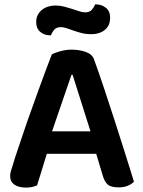

<svg xmlns="http://www.w3.org/2000/svg" viewBox="-20 -840 650 870"><path d="M416 -143H192Q181 -106 168.5 -66Q156 -26 148 0Q138 4 126.5 7Q115 10 98 10Q64 10 45 -3.5Q26 -17 26 -42Q26 -54 29.5 -65.5Q33 -77 38 -92Q46 -120 59.5 -159.5Q73 -199 88.5 -245.5Q104 -292 122 -341.5Q140 -391 156.5 -437.5Q173 -484 188.5 -524.5Q204 -565 215 -594Q228 -601 253.5 -608Q279 -615 305 -615Q340 -615 369 -604.5Q398 -594 406 -571Q426 -516 450 -444.5Q474 -373 498.5 -297Q523 -221 546 -148Q569 -75 587 -17Q577 -6 559.5 1.5Q542 9 518 9Q483 9 468.5 -3.5Q454 -16 446 -43ZM304 -501Q295 -476 284.5 -445Q274 -414 262.5 -380.5Q251 -347 239 -312.5Q227 -278 216 -245H390L309 -501ZM231 -815Q252 -815 271 -810Q290 -805 307 -799.5Q324 -794 339 -789Q354 -784 366 -784Q386 -784 396 -795.5Q406 -807 411 -820H416Q441 -820 460 -804.5Q479 -789 479 -760Q479 -724 455 -704.5Q431 -685 393 -685Q370 -685 350.5 -690Q331 -695 314 -701Q297 -707 282.5 -712Q268 -717 256 -717Q236 -717 226 -705.5Q216 -694 211 -680H207Q181 -680 162.5 -695.5Q144 -711 144 -740Q144 -759 151.5 -773Q159 -787 171.5 -796.5Q184 -806 199.5 -810.5Q215 -815 231 -815Z"/></svg>

Font: Baloo Tammudu 2 SemiBold
Style: Regular
Weight: 600
Designer: Maithili Shingre, Omkar Shende and Ek Type
Foundry: Ek Type
Version: Version 1.640;hotconv 1.0.111;makeotfexe 2.5.65597; ttfautoh